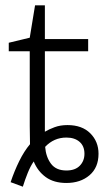

<svg xmlns="http://www.w3.org/2000/svg" viewBox="-20 -679 405 723"><path d="M20 7Q34 -35 52.5 -72.5Q71 -110 93 -136Q92 -168 92 -204V-486H13V-518L92 -537L112 -659H149V-532H312V-486H149V-183Q164 -192 185.5 -200Q207 -208 234 -208Q289 -208 320 -177Q351 -146 351 -100Q351 -48 317 -19Q283 10 230 10Q183 10 152.5 -12Q122 -34 107 -71Q95 -54 84.5 -28Q74 -2 66 24ZM230 -37Q263 -37 280.5 -55Q298 -73 298 -100Q298 -129 279.5 -145Q261 -161 230 -161Q183 -161 150 -126Q153 -88 172 -62.5Q191 -37 230 -37Z"/></svg>

Font: RS Noto Sans Light
Style: Regular
Weight: 300
Designer: Monotype Design Team
Foundry: Monotype Imaging Inc.
Version: Version 3.10